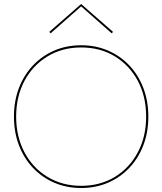

<svg xmlns="http://www.w3.org/2000/svg" viewBox="-20 -935 814 963"><path d="M387 -903 234 -768 227 -775 387 -915 547 -775 540 -768ZM50 -350Q50 -428 75 -493.5Q100 -559 145.5 -607Q191 -655 252.5 -681.5Q314 -708 387 -708Q460 -708 521.5 -681.5Q583 -655 628.5 -607Q674 -559 699 -493.5Q724 -428 724 -350Q724 -272 699 -206.5Q674 -141 628.5 -93Q583 -45 521.5 -18.5Q460 8 387 8Q314 8 252.5 -18.5Q191 -45 145.5 -93Q100 -141 75 -206.5Q50 -272 50 -350ZM61 -350Q61 -250 102.5 -171.5Q144 -93 218 -48Q292 -3 387 -3Q483 -3 556.5 -48Q630 -93 671.5 -171.5Q713 -250 713 -350Q713 -451 671.5 -529Q630 -607 556.5 -652Q483 -697 387 -697Q292 -697 218 -652Q144 -607 102.5 -529Q61 -451 61 -350Z"/></svg>

Font: Jost* Hairline
Style: Regular
Weight: 100
Version: Version 3.7